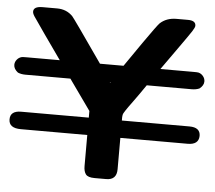

<svg xmlns="http://www.w3.org/2000/svg" viewBox="-83 -749 900 804"><g transform="rotate(5 366.5 -347.0)"><path d="M-33 -214Q-33 -250 13 -250H297V-278L206 -406H17Q-1 -406 -15 -412Q-33 -426 -33 -443Q-33 -455 -25 -465Q-17 -475 -5 -478Q-2 -479 17 -479H155Q124 -523 83 -581Q41 -641 33.5 -652.5Q26 -664 26 -672Q26 -694 64 -694H125Q165 -694 191 -667Q198 -660 324 -479H423Q439 -503 493.5 -581Q548 -659 558 -669Q585 -694 627 -694H675Q708 -694 708 -672Q708 -665 697 -648Q686 -631 644 -572Q605 -517 578 -479H716Q734 -479 738 -478Q750 -475 758 -465Q766 -455 766 -443Q766 -426 748 -412Q734 -406 716 -406H527Q512 -384 497.5 -363.5Q483 -343 474.5 -331.5Q466 -320 458.5 -309.5Q451 -299 447.5 -293.5Q444 -288 441 -283Q438 -278 437.5 -275Q437 -272 436.5 -269.5Q436 -267 436 -263V-250H720Q766 -250 766 -214Q765 -177 719 -177H436V-45Q436 0 392 0H343Q315 0 306 -12Q297 -24 297 -46V-177H18Q-33 -177 -33 -214ZM372 -406 373 -403 375 -406Z"/></g></svg>

Font: CMU Sans Serif
Style: Bold
Weight: 700
Version: Version 0.7.0